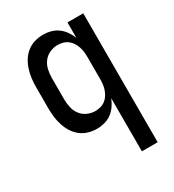

<svg xmlns="http://www.w3.org/2000/svg" viewBox="-180 -631 859 948"><g transform="rotate(-30 250.0 -156.5)"><path d="M348 215V-88Q340 -67 327 -48.5Q314 -30 296.5 -17Q279 -4 257 2Q235 8 213 8Q188 8 164 1Q140 -6 120.5 -21.5Q101 -37 88 -58Q75 -79 67.5 -102.5Q60 -126 57 -150.5Q54 -175 54 -200V-320Q54 -345 57 -369.5Q60 -394 67.5 -417.5Q75 -441 88 -462Q101 -483 120.5 -498.5Q140 -514 164 -521Q188 -528 213 -528Q235 -528 257 -522Q279 -516 296.5 -503Q314 -490 327 -471.5Q340 -453 348 -432V-520H438V215ZM249 -72Q264 -72 279 -76Q294 -80 306.5 -89.5Q319 -99 327 -112Q335 -125 340 -139.5Q345 -154 346.5 -169.5Q348 -185 348 -200V-320Q348 -335 346.5 -350.5Q345 -366 340 -380.5Q335 -395 327 -408Q319 -421 306.5 -430.5Q294 -440 279 -444Q264 -448 249 -448Q226 -448 204 -438Q182 -428 168 -409Q154 -390 149 -366.5Q144 -343 144 -320V-200Q144 -177 149 -153.5Q154 -130 168 -111Q182 -92 204 -82Q226 -72 249 -72Z"/></g></svg>

Font: Iosevka Curly Medium
Style: Regular
Weight: 500
Monospace: yes
Designer: Belleve Invis
Foundry: Belleve Invis
Version: Version 22.1.2; ttfautohint (v1.8.4)